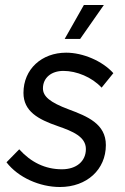

<svg xmlns="http://www.w3.org/2000/svg" viewBox="-20 -740 501 769"><path d="M220 9C328 9 404 -61 404 -159C404 -244 330 -274 255 -302C180 -330 152 -354 152 -386C152 -428 185 -456 234 -456C287 -456 348 -431 387 -389L434 -447C390 -496 312 -529 245 -529C147 -529 74 -463 74 -368C74 -294 133 -262 211 -235C272 -214 324 -192 324 -143C324 -94 286 -62 228 -62C161 -62 104 -90 57 -142L6 -90C53 -29 139 9 220 9ZM301 -584 396 -720H316L239 -584Z"/></svg>

Font: Fixel Text 20240404
Style: Italic
Weight: 400
Width: 4
Italic angle: -10°
Designer: AlfaBravo + MacPaw
Foundry: Kyrylo Tkachov, Marchela Mozhyna, Serhii Makarenko, Maria Weinstein, Zakhar Kryvoshyya
Version: Version 1.211;Glyphs 3.2 (3225)